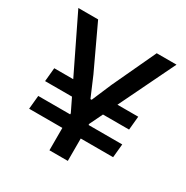

<svg xmlns="http://www.w3.org/2000/svg" viewBox="-149 -765 864 891"><g transform="rotate(30 283.0 -319.5)"><path d="M323 -268 340.5 -341H512.5L505.5 -268ZM62.5 -192.5H512.5L505.5 -120H55.5ZM224 -341 242 -268H55.5L62.5 -341ZM239.5 -186 19.5 -639H125.5L234.5 -406.5L279.5 -301H286L331 -406.5L439.5 -639H545.5L326 -186ZM233.5 0V-279H332V0Z"/></g></svg>

Font: Anek Odia Medium Medium
Style: Regular
Weight: 500
Version: Version 1.003